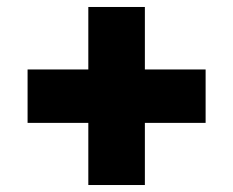

<svg xmlns="http://www.w3.org/2000/svg" viewBox="-20 -625 668 550"><path d="M569 -273H395V-95H233V-273H59V-426H233V-605H395V-426H569Z"/></svg>

Font: IBM-Poppins
Style: Poppins-Bold
Weight: 700
Designer: Mike Abbink, Paul van der Laan, Pieter van Rosmalen, Ben Mitchell, Mark Frömberg
Foundry: Bold Monday
Version: Version 1.1